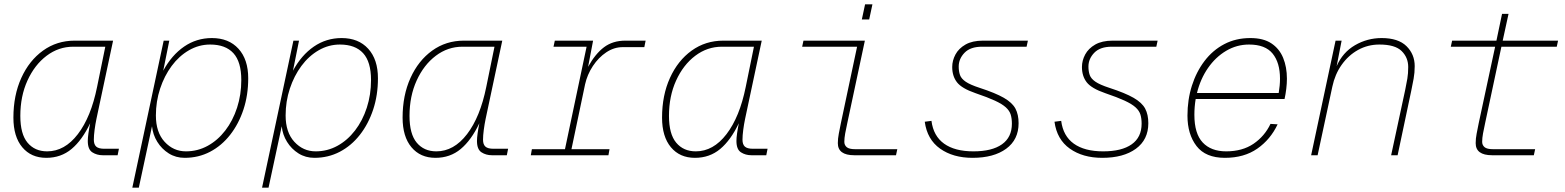

<svg xmlns="http://www.w3.org/2000/svg" viewBox="-20 -718 7240 888"><path d="M194 12Q124 12 83 -37Q42 -86 42 -174Q42 -277 78.5 -357.5Q115 -438 179 -484Q243 -530 325 -530H503L426 -168Q421 -144 417.5 -117.5Q414 -91 414 -72Q414 -50 425 -40Q436 -30 462 -30H530L524 0H455Q428 0 407 -13.5Q386 -27 386 -66Q386 -80 389 -101.5Q392 -123 397 -148Q360 -70 311 -29Q262 12 194 12ZM198 -18Q279 -18 340 -97.5Q401 -177 429 -316L467 -502H319Q251 -502 195.5 -460Q140 -418 107 -345.5Q74 -273 74 -182Q74 -98 107.5 -58Q141 -18 198 -18Z M592 150 737 -530H763L735 -391Q774 -463 831.5 -502.5Q889 -542 960 -542Q1038 -542 1083 -492.5Q1128 -443 1128 -356Q1128 -278 1106 -211.5Q1084 -145 1044.5 -94.5Q1005 -44 951.5 -16Q898 12 834 12Q793 12 760.5 -8.5Q728 -29 707.5 -62Q687 -95 683 -134L622 150ZM840 -18Q894 -18 940.5 -43.5Q987 -69 1022 -114.5Q1057 -160 1076.5 -220Q1096 -280 1096 -348Q1096 -432 1059.5 -472Q1023 -512 952 -512Q900 -512 854 -485.5Q808 -459 774 -413Q740 -367 720.5 -308Q701 -249 701 -184Q701 -106 741.5 -62Q782 -18 840 -18Z M1192 150 1337 -530H1363L1335 -391Q1374 -463 1431.5 -502.5Q1489 -542 1560 -542Q1638 -542 1683 -492.5Q1728 -443 1728 -356Q1728 -278 1706 -211.5Q1684 -145 1644.5 -94.5Q1605 -44 1551.5 -16Q1498 12 1434 12Q1393 12 1360.5 -8.5Q1328 -29 1307.5 -62Q1287 -95 1283 -134L1222 150ZM1440 -18Q1494 -18 1540.5 -43.5Q1587 -69 1622 -114.5Q1657 -160 1676.5 -220Q1696 -280 1696 -348Q1696 -432 1659.5 -472Q1623 -512 1552 -512Q1500 -512 1454 -485.5Q1408 -459 1374 -413Q1340 -367 1320.5 -308Q1301 -249 1301 -184Q1301 -106 1341.5 -62Q1382 -18 1440 -18Z M1994 12Q1924 12 1883 -37Q1842 -86 1842 -174Q1842 -277 1878.5 -357.5Q1915 -438 1979 -484Q2043 -530 2125 -530H2303L2226 -168Q2221 -144 2217.5 -117.5Q2214 -91 2214 -72Q2214 -50 2225 -40Q2236 -30 2262 -30H2330L2324 0H2255Q2228 0 2207 -13.5Q2186 -27 2186 -66Q2186 -80 2189 -101.5Q2192 -123 2197 -148Q2160 -70 2111 -29Q2062 12 1994 12ZM1998 -18Q2079 -18 2140 -97.5Q2201 -177 2229 -316L2267 -502H2119Q2051 -502 1995.5 -460Q1940 -418 1907 -345.5Q1874 -273 1874 -182Q1874 -98 1907.5 -58Q1941 -18 1998 -18Z M2435 0 2440 -28H2593L2693 -502H2540L2546 -530H2723L2700 -409Q2733 -469 2773.5 -499.5Q2814 -530 2872 -530H2966L2960 -500H2860Q2820 -500 2784 -476Q2748 -452 2722 -412.5Q2696 -373 2686 -328L2623 -28H2799L2794 0Z M3194 12Q3124 12 3083 -37Q3042 -86 3042 -174Q3042 -277 3078.5 -357.5Q3115 -438 3179 -484Q3243 -530 3325 -530H3503L3426 -168Q3421 -144 3417.5 -117.5Q3414 -91 3414 -72Q3414 -50 3425 -40Q3436 -30 3462 -30H3530L3524 0H3455Q3428 0 3407 -13.5Q3386 -27 3386 -66Q3386 -80 3389 -101.5Q3392 -123 3397 -148Q3360 -70 3311 -29Q3262 12 3194 12ZM3198 -18Q3279 -18 3340 -97.5Q3401 -177 3429 -316L3467 -502H3319Q3251 -502 3195.5 -460Q3140 -418 3107 -345.5Q3074 -273 3074 -182Q3074 -98 3107.5 -58Q3141 -18 3198 -18Z M3931 0Q3855 0 3855 -56Q3855 -77 3859.5 -100Q3864 -123 3869 -148L3944 -502H3690L3696 -530H3980L3899 -150Q3893 -123 3889 -101Q3885 -79 3885 -62Q3885 -47 3896 -37.5Q3907 -28 3935 -28H4130L4124 0ZM3966 -628 3981 -698H4015L4000 -628Z M4478 12Q4388 12 4328 -30.5Q4268 -73 4257 -155L4288 -159Q4297 -89 4346.5 -53.5Q4396 -18 4482 -18Q4568 -18 4614 -50.5Q4660 -83 4660 -146Q4660 -170 4654.5 -188Q4649 -206 4632 -221.5Q4615 -237 4581.5 -252.5Q4548 -268 4492 -287Q4428 -309 4406 -337.5Q4384 -366 4384 -408Q4384 -438 4399 -466Q4414 -494 4445.5 -512Q4477 -530 4526 -530H4734L4728 -502H4522Q4468 -502 4441 -474Q4414 -446 4414 -410Q4414 -388 4420 -371Q4426 -354 4446.5 -340Q4467 -326 4510 -312Q4584 -288 4623 -265.5Q4662 -243 4676.5 -215.5Q4691 -188 4691 -148Q4691 -72 4633.5 -30Q4576 12 4478 12Z M5078 12Q4988 12 4928 -30.5Q4868 -73 4857 -155L4888 -159Q4897 -89 4946.5 -53.5Q4996 -18 5082 -18Q5168 -18 5214 -50.5Q5260 -83 5260 -146Q5260 -170 5254.5 -188Q5249 -206 5232 -221.5Q5215 -237 5181.5 -252.5Q5148 -268 5092 -287Q5028 -309 5006 -337.5Q4984 -366 4984 -408Q4984 -438 4999 -466Q5014 -494 5045.5 -512Q5077 -530 5126 -530H5334L5328 -502H5122Q5068 -502 5041 -474Q5014 -446 5014 -410Q5014 -388 5020 -371Q5026 -354 5046.5 -340Q5067 -326 5110 -312Q5184 -288 5223 -265.5Q5262 -243 5276.5 -215.5Q5291 -188 5291 -148Q5291 -72 5233.5 -30Q5176 12 5078 12Z M5645 12Q5556 12 5514 -42.5Q5472 -97 5472 -183Q5472 -257 5492.5 -321.5Q5513 -386 5551 -436Q5589 -486 5642.5 -514Q5696 -542 5763 -542Q5823 -542 5860 -517.5Q5897 -493 5914.5 -450.5Q5932 -408 5932 -354Q5932 -332 5929 -307Q5926 -282 5921 -260H5510Q5504 -224 5504 -187Q5504 -100 5542.5 -59Q5581 -18 5651 -18Q5726 -18 5777.5 -53Q5829 -88 5856 -145L5889 -143Q5856 -73 5795 -30.5Q5734 12 5645 12ZM5757 -512Q5700 -512 5651 -483Q5602 -454 5567 -403.5Q5532 -353 5516 -288H5894Q5900 -323 5900 -354Q5900 -428 5866 -470Q5832 -512 5757 -512Z M6044 0 6157 -530H6185L6162 -412Q6190 -476 6247 -509Q6304 -542 6370 -542Q6447 -542 6485 -504.5Q6523 -467 6523 -412Q6523 -381 6518 -354Q6513 -327 6507 -298L6444 0H6414L6479 -302Q6485 -331 6489 -354.5Q6493 -378 6493 -408Q6493 -452 6462.5 -482Q6432 -512 6360 -512Q6306 -512 6261 -487Q6216 -462 6185 -418Q6154 -374 6142 -317L6074 0Z M6881 0Q6805 0 6805 -56Q6805 -77 6809.5 -100Q6814 -123 6819 -148L6895 -502H6690L6696 -530H6901L6927 -654H6957L6930 -530H7186L7180 -502H6924L6849 -150Q6843 -123 6839 -101Q6835 -79 6835 -62Q6835 -47 6846 -37.5Q6857 -28 6885 -28H7080L7074 0Z"/></svg>

Font: Geist Mono Thin
Style: Italic
Weight: 100
Italic angle: -12°
Monospace: yes
Designer: Basement.studio, Andrés Briganti, Mateo Zaragoza
Foundry: Basement.studio, Vercel, Andrés Briganti, Guido Ferreyra, Mateo Zaragoza
Version: Version 1.500; ttfautohint (v1.8.4.7-5d5b)